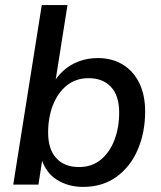

<svg xmlns="http://www.w3.org/2000/svg" viewBox="-20 -725 631 754"><path d="M306 9Q248 9 203.5 -19Q159 -47 142 -104H147L131 0H32L144 -705H245L195 -389H184Q202 -423 228.5 -447Q255 -471 289.5 -484Q324 -497 364 -497Q420 -497 462 -471.5Q504 -446 527 -399Q550 -352 550 -287Q550 -206 521.5 -138.5Q493 -71 438 -31Q383 9 306 9ZM290 -69Q341 -69 376 -98Q411 -127 429.5 -175.5Q448 -224 448 -283Q448 -349 416 -383.5Q384 -418 328 -418Q278 -418 242.5 -389.5Q207 -361 188 -312.5Q169 -264 169 -204Q169 -139 201 -104Q233 -69 290 -69Z"/></svg>

Font: Nunito Sans 12pt SemiBold
Style: Italic
Weight: 600
Italic angle: -9°
Designer: Vernon Adams
Foundry: Vernon Adams
Version: Version 3.101;gftools[0.9.27]